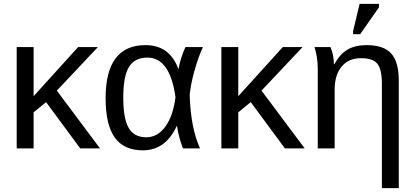

<svg xmlns="http://www.w3.org/2000/svg" viewBox="-20 -773 2162 1000"><path d="M501 0H398L220 -241L155 -188V0H67V-528H155V-272L387 -528H490L276 -301Z M902 -116H900Q842 10 724 10Q625 10 577.5 -57Q530 -124 530 -262Q530 -538 738 -538Q863 -538 909 -414H910Q920 -472 946 -528H1037Q1013 -477 992 -402Q972 -327 968 -279Q973 -106 1022 0H933Q911 -56 902 -116ZM622 -265Q622 -156 650 -107Q678 -58 742 -58Q801 -58 841.5 -114Q882 -170 894 -267Q865 -473 748 -473Q681 -473 651.5 -424Q622 -375 622 -265Z M1567 0H1464L1286 -241L1221 -188V0H1133V-528H1221V-272L1453 -528H1556L1342 -301Z M2057 207H1969V-335Q1969 -412 1945.5 -441Q1922 -470 1860 -470Q1796 -470 1759.5 -426.5Q1723 -383 1723 -306V0H1635V-416Q1635 -474 1618 -528H1701Q1719 -487 1719 -438H1721Q1751 -492 1790.5 -515Q1830 -538 1890 -538Q1978 -538 2017.5 -494.5Q2057 -451 2057 -352ZM1856 -595H1819V-611L1853 -753H1954V-735Z"/></svg>

Font: Libra Sans
Style: Regular
Weight: 400
Foundry: Context Ltd
Version: Version 1.002